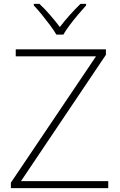

<svg xmlns="http://www.w3.org/2000/svg" viewBox="-20 -968 617 988"><path d="M537 0H36V-28L474 -678H61V-714H525V-686L88 -36H537ZM270 -790Q258 -811 237.5 -838.5Q217 -866 195 -893Q173 -920 154 -940V-948H183Q211 -922 238.5 -890Q266 -858 288 -829Q310 -858 338.5 -890Q367 -922 394 -948H423V-940Q405 -920 382 -893Q359 -866 338.5 -838.5Q318 -811 306 -790Z"/></svg>

Font: Noto Sans Hebrew ExtraLight
Style: Regular
Weight: 250
Designer: Monotype Design Team
Foundry: Monotype Imaging Inc.
Version: Version 2.003